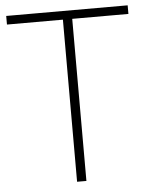

<svg xmlns="http://www.w3.org/2000/svg" viewBox="-52 -757 619 800"><g transform="rotate(-5 257.5 -357.0)"><path d="M277 0H238V-678H4V-714H512V-678H277Z"/></g></svg>

Font: Noto Sans ExtraLight
Style: Regular
Weight: 200
Designer: Monotype Design Team
Foundry: Monotype Imaging Inc.
Version: Version 2.007